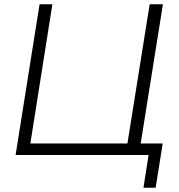

<svg xmlns="http://www.w3.org/2000/svg" viewBox="-20 -725 835 898"><path d="M651 153 675 0H53L165 -705H225L122 -54H576L680 -705H742L638 -54H741L708 153Z"/></svg>

Font: Mulish Light
Style: Italic
Weight: 300
Italic angle: -9°
Designer: Vernon Adams
Foundry: Vernon Adams
Version: Version 3.603; ttfautohint (v1.8.3)